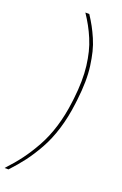

<svg xmlns="http://www.w3.org/2000/svg" viewBox="-195 -891 676 1061"><g transform="rotate(20 142.5 -360.0)"><path d="M233.9 -372.1 231 -348.1Q220.7 -264.6 198.7 -193.4Q176.8 -122.1 144.8 -65.2Q112.8 -8.3 81.3 33.4Q49.8 75.2 7.8 120.1H-15.1Q28.8 73.2 62 28.6Q95.2 -16.1 127 -73.2Q158.7 -130.4 179.9 -199.7Q201.2 -269 210.9 -348.1L213.9 -372.1Q220.2 -425.8 220.9 -474.4Q221.7 -522.9 216.6 -564.7Q211.4 -606.4 202.4 -643.3Q193.4 -680.2 178.7 -714.8Q164.1 -749.5 147.9 -778.8Q131.8 -808.1 110.8 -839.8H133.8Q153.8 -809.1 168.5 -782.2Q183.1 -755.4 198 -721.2Q212.9 -687 221.7 -650.9Q230.5 -614.7 236.3 -572.3Q242.2 -529.8 241.5 -479.2Q240.7 -428.7 233.9 -372.1Z"/></g></svg>

Font: Cooper Hewitt
Style: Thin Italic
Weight: 702
Designer: Village Type and Design LLC
Foundry: Cooper Hewitt Smithsonian Design Museum
Version: 1.000